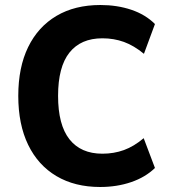

<svg xmlns="http://www.w3.org/2000/svg" viewBox="-20 -736 679 767"><path d="M380 11Q279 11 205.5 -32.5Q132 -76 92.5 -157.5Q53 -239 53 -353Q53 -467 92.5 -548Q132 -629 205.5 -672.5Q279 -716 381 -716Q448 -716 504.5 -697Q561 -678 599 -640L555 -521Q515 -554 475 -568.5Q435 -583 389 -583Q303 -583 257.5 -526Q212 -469 212 -353Q212 -237 257.5 -179.5Q303 -122 389 -122Q435 -122 475 -136.5Q515 -151 554 -184L599 -65Q561 -28 504 -8.5Q447 11 380 11Z"/></svg>

Font: Nunito Sans 10pt SemiCondensed ExtraBold
Style: Regular
Weight: 800
Width: 4
Designer: Vernon Adams
Foundry: Vernon Adams
Version: Version 3.101;gftools[0.9.27]